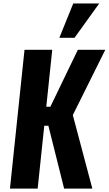

<svg xmlns="http://www.w3.org/2000/svg" viewBox="-20 -1100 634 1120"><path d="M326.2 -879.4 407.2 -1079.6H558.6L414.6 -879.4ZM38.1 0 123 -809.6H284.7L250 -477.5H273.9L434.1 -809.6H594.2L404.8 -428.7L518.6 0H354L262.2 -366.7H238.3L199.7 0Z"/></svg>

Font: Oswald
Style: Demi-Bold
Weight: 600
Designer: Vernon Adams
Foundry: Vernon Adams
Version: 3.0; ttfautohint (v0.94.23-7a4d-dirty) -l 8 -r 50 -G 200 -x 